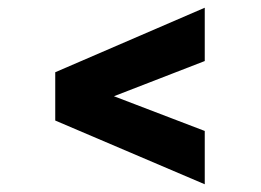

<svg xmlns="http://www.w3.org/2000/svg" viewBox="-20 -547 676 497"><path d="M510 -527V-389L123 -239V-360ZM123 -356 510 -208V-70L123 -235Z"/></svg>

Font: Figtree Light ExtraBold
Style: Regular
Weight: 800
Version: Version 2.001;gftools[0.9.30]